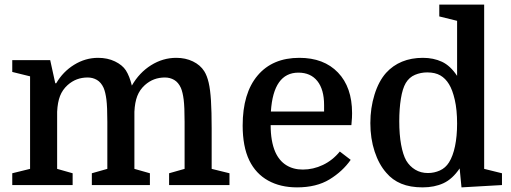

<svg xmlns="http://www.w3.org/2000/svg" viewBox="-20 -800 2211 830"><path d="M110 -70V-470L33 -489V-540H197L219 -440H223Q252 -490 300.5 -520Q349 -550 404 -550Q445 -550 477 -534.5Q509 -519 524 -496Q540 -471 550 -430Q582 -486 633 -518Q684 -550 742 -550Q782 -550 814 -534.5Q846 -519 863 -492Q875 -473 882 -443Q889 -413 892 -365.5Q895 -318 895 -245V-70L972 -51V0H711V-51L778 -70V-273Q778 -338 774 -369.5Q770 -401 762 -420Q751 -444 733 -454.5Q715 -465 693 -465Q668 -465 646.5 -457Q625 -449 606 -432Q584 -412 573.5 -385Q563 -358 561 -317V-70L628 -51V0H377V-51L444 -70V-273Q444 -338 440 -369.5Q436 -401 428 -420Q417 -444 399 -454.5Q381 -465 359 -465Q334 -465 312.5 -457Q291 -449 272 -432Q250 -412 239.5 -385Q229 -358 227 -317V-70L294 -51V0H33V-51Z M1499 -259H1150Q1150 -189 1170 -143Q1187 -105 1217.5 -86Q1248 -67 1289 -67Q1334 -67 1376 -87Q1418 -107 1449 -145L1496 -109Q1461 -59 1404.5 -24.5Q1348 10 1264 10Q1192 10 1139 -19.5Q1086 -49 1058 -106Q1043 -137 1036 -175Q1029 -213 1029 -257Q1029 -397 1093.5 -473.5Q1158 -550 1274 -550Q1380 -550 1441 -486.5Q1502 -423 1502 -311Q1502 -300 1501.5 -290.5Q1501 -281 1499 -259ZM1270 -486Q1162 -486 1151 -318H1381V-346Q1381 -413 1352 -449.5Q1323 -486 1270 -486Z M1581 -268Q1581 -333 1599 -391Q1617 -449 1649 -485Q1678 -517 1718 -533.5Q1758 -550 1808 -550Q1854 -550 1890.5 -533Q1927 -516 1956 -472V-710L1879 -729V-780H2073V-70L2150 -51V0L1975 10L1967 -72Q1936 -26 1897 -8Q1858 10 1807 10Q1753 10 1714.5 -6Q1676 -22 1650 -53Q1618 -89 1599.5 -145Q1581 -201 1581 -268ZM1956 -266Q1956 -325 1946 -368.5Q1936 -412 1921 -436Q1906 -461 1883.5 -474Q1861 -487 1827 -487Q1799 -487 1774 -476.5Q1749 -466 1734 -441Q1720 -417 1713 -373.5Q1706 -330 1706 -276Q1706 -218 1714 -174.5Q1722 -131 1736 -106Q1751 -81 1775 -66.5Q1799 -52 1830 -52Q1857 -52 1881.5 -63Q1906 -74 1921 -98Q1938 -125 1947 -168Q1956 -211 1956 -266Z"/></svg>

Font: Domine SemiBold
Style: Regular
Weight: 600
Designer: Pablo Impallari, Rodrigo Fuenzalida, Brenda Gallo
Foundry: Pablo Impallari, Rodrigo Fuenzalida, Brenda Gallo
Version: Version 2.000